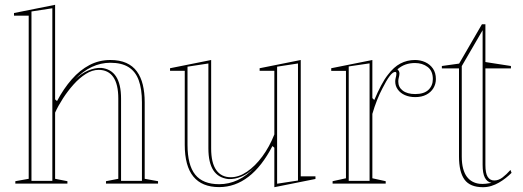

<svg xmlns="http://www.w3.org/2000/svg" viewBox="-20 -765 2181 800"><path d="M638.5 -10V0H421.6V-10L472.9 -20V-354.1Q472.9 -413.9 452 -443.9Q431.1 -473.9 390.8 -473.9Q364.4 -473.9 337.6 -457Q310.8 -440.2 286.5 -412.9Q262.2 -385.7 242.3 -354.9Q222.3 -324 209.6 -295.7V-20L260.9 -10V0H43.9V-10L99.6 -20V-699.7H38.3V-710.7L209.6 -745V-350.9L217.6 -344Q245.3 -396 279 -434.4Q312.6 -472.8 352.7 -493.9Q392.9 -515 439.5 -515Q478.7 -515 506.2 -502.7Q533.6 -490.4 550.4 -467.3Q567.2 -444.2 575 -411.9Q582.9 -379.5 582.9 -338.9V-20ZM111.1 -11.5H198.1V-730.5L111.1 -717.2ZM484.4 -11.5H571.4V-338.9Q571.4 -394.4 557.9 -430.9Q544.5 -467.4 515.5 -485.4Q486.5 -503.5 439.5 -503.5Q400 -503.5 362.7 -486.1Q325.4 -468.8 290.6 -432.1Q318.5 -458.8 346.9 -470.9Q375.4 -483 401.3 -482.1Q442.8 -478.2 463.6 -446.2Q484.4 -414.2 484.4 -354.1Z M893.2 14.6Q821.7 14.6 785.8 -29.2Q749.8 -73 749.8 -161.6V-470.1H688.5V-480.7L859.8 -515V-146.4Q859.8 -86.5 881 -56.5Q902.1 -26.5 941.8 -26.5Q975.2 -26.5 1009.2 -49.6Q1043.2 -72.7 1073.1 -113.2Q1102.9 -153.7 1123.1 -204.8V-470.1H1061.8V-480.7L1233.1 -515V-30.3H1294.4V-19.3L1123.1 15V-149.6L1115.1 -156.4Q1071.1 -71.4 1015.2 -28.4Q959.3 14.6 893.2 14.6ZM1221.6 -500.5 1134.6 -487.2V0.5L1221.6 -12.8ZM848.3 -500.5 761.3 -487.2V-162.1Q761.3 -77.2 793.4 -37.3Q825.5 2.5 893.2 2.5Q933.1 2.5 970.2 -14.6Q1007.3 -31.7 1042.1 -68.3Q1015.1 -41.6 986.8 -29.6Q958.6 -17.6 931.4 -18.9Q889.6 -23.7 868.9 -55.5Q848.3 -87.3 848.3 -146.9Z M1365.8 0V-10L1421.5 -22.2V-469.7H1360.1V-480.7L1531.5 -515V-356.3L1539.5 -348.3Q1553.9 -382.2 1568.1 -409Q1582.2 -435.9 1596.4 -453.6Q1620.6 -485.7 1648.3 -500.3Q1676 -515 1709.2 -515Q1732 -515 1751.6 -506.1Q1771.3 -497.2 1783.7 -479.6Q1796.2 -461.9 1796.2 -435.4Q1796.2 -414.7 1785.8 -397.6Q1775.5 -380.5 1756.3 -370.5Q1737.1 -360.4 1709.9 -360.4Q1686.1 -360.4 1667.2 -368.7Q1648.3 -377 1637.6 -391.9Q1626.8 -406.8 1626.8 -425.2Q1626.8 -432.7 1628.2 -438.2Q1629.6 -443.8 1630.7 -449.1Q1631.7 -454.5 1631.7 -458.3Q1631.7 -465.3 1626.6 -465.3Q1616.7 -465.3 1603.4 -447.7Q1590.2 -430.2 1573.2 -396.3Q1562.1 -375.6 1551.1 -348Q1540.2 -320.4 1531.5 -290.5V-22.2L1587.1 -10V0ZM1519.9 -501 1433 -488.2V-11.5H1519.9ZM1709.2 -502.4Q1687.1 -502.4 1669.1 -495.9Q1651.2 -489.4 1635.9 -476.1Q1640.1 -472.5 1642.3 -468.2Q1644.4 -463.8 1644.4 -458.3Q1644.4 -454.1 1643.3 -448.9Q1642.2 -443.8 1640.8 -437.9Q1639.5 -432.1 1639.5 -425.2Q1639.5 -401.6 1658.2 -387.4Q1676.9 -373.1 1709.9 -373.1Q1746.8 -373.1 1765.1 -390.6Q1783.5 -408.1 1783.5 -435.4Q1783.5 -469.7 1761.8 -486Q1740.1 -502.4 1709.2 -502.4Z M1992.3 15Q1938.6 15 1915.5 -16.7Q1892.5 -48.4 1892.5 -113.1V-480H1821.1V-490L1893 -500L1988.1 -664H2002.5V-506.5L2108.9 -490V-480H2002.5V-77.9Q2002.5 -43.2 2012.1 -28.1Q2021.8 -13 2039.2 -13Q2057.1 -13 2073.7 -25.5Q2090.2 -38 2106.9 -56.9L2111.5 -44.8Q2100.9 -34.1 2087.5 -23.5Q2074.2 -12.9 2058.8 -4Q2043.4 4.9 2026.6 10Q2009.8 15 1992.3 15ZM2027.9 -3Q2009.1 -7 2000 -25.2Q1990.9 -43.4 1990.9 -77.9V-639.1L1904 -489.6V-113.1Q1904 -83.4 1909.7 -62.6Q1915.4 -41.7 1925.4 -28.5Q1935.5 -15.2 1949.1 -8Q1962.7 -0.9 1978.4 0.8Q1991.1 2 2003.9 0.6Q2016.7 -0.8 2027.9 -3Z"/></svg>

Font: Kalnia Glaze Thin
Style: Regular
Weight: 100
Version: Version 1.110